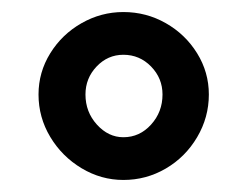

<svg xmlns="http://www.w3.org/2000/svg" viewBox="-20 -735 411 319"><path d="M44 -578Q44 -615 63.5 -646.5Q83 -678 115.5 -696.5Q148 -715 185 -715Q223 -715 255.5 -696.5Q288 -678 307.5 -646.5Q327 -615 327 -578Q327 -540 307.5 -507Q288 -474 255.5 -455Q223 -436 185 -436Q148 -436 115.5 -455.5Q83 -475 63.5 -507.5Q44 -540 44 -578ZM185 -507Q212 -507 231 -528Q250 -549 250 -578Q250 -605 231 -624.5Q212 -644 185 -644Q159 -644 140.5 -624.5Q122 -605 122 -578Q122 -549 141 -528Q160 -507 185 -507Z"/></svg>

Font: Oak Sans Medium
Style: Regular
Weight: 500
Designer: Erik Kennedy, Walven
Foundry: Erik Kennedy, Walven
Version: Version 1.000